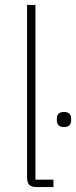

<svg xmlns="http://www.w3.org/2000/svg" viewBox="-20 -760 309 780"><path d="M129 0Q108 0 99 -9Q90 -18 90 -39V-740H124V-30H197V0ZM240 -244Q224 -244 217.5 -251.5Q211 -259 211 -270V-279Q211 -290 217.5 -297.5Q224 -305 240 -305Q256 -305 262.5 -297.5Q269 -290 269 -279V-270Q269 -259 262.5 -251.5Q256 -244 240 -244Z"/></svg>

Font: IBM Plex Sans Cond ExtLt
Style: Regular
Weight: 200
Width: 3
Designer: Mike Abbink, Paul van der Laan, Pieter van Rosmalen
Foundry: Bold Monday
Version: Version 1.3